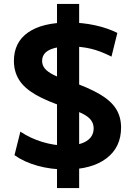

<svg xmlns="http://www.w3.org/2000/svg" viewBox="-20 -855 686 980"><path d="M316 10Q240 10 171.5 -9Q103 -28 54 -63L84 -183Q135 -149 196 -130.5Q257 -112 316 -112Q385 -112 421.5 -135Q458 -158 458 -200Q458 -224 444 -242.5Q430 -261 398 -276.5Q366 -292 312 -308Q218 -339 160.5 -372.5Q103 -406 77 -448Q51 -490 51 -544Q51 -639 123.5 -689.5Q196 -740 331 -740Q401 -740 465 -726Q529 -712 579 -687L549 -566Q492 -595 443 -606.5Q394 -618 338 -618Q267 -618 231 -599.5Q195 -581 195 -544Q195 -522 209 -505Q223 -488 254 -472.5Q285 -457 336 -441Q432 -408 489.5 -374Q547 -340 572.5 -299Q598 -258 598 -204Q598 -103 523 -46.5Q448 10 316 10ZM271 105V-52H384V105ZM271 -52V-372H384V-52ZM271 -372V-678H384V-372ZM271 -678V-835H384V-678Z"/></svg>

Font: M PLUS 1
Style: Bold
Weight: 700
Designer: Coji Morishita
Foundry: UNDERFOREST DESIGN
Version: Version 1.001